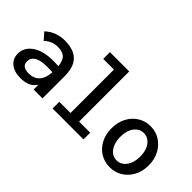

<svg xmlns="http://www.w3.org/2000/svg" viewBox="-49 -1128 1598 1598"><g transform="rotate(45 750.0 -329.0)"><path d="M202 11Q125 11 82.5 -24.5Q40 -60 40 -117Q40 -192 107 -238.5Q174 -285 290 -285Q303 -285 319 -284.5Q335 -284 353 -283Q346 -348 317 -371Q288 -394 237 -394Q205 -394 175.5 -383Q146 -372 118 -345L65 -405Q103 -441 148.5 -457Q194 -473 242 -473Q301 -473 348 -454Q395 -435 422 -388.5Q449 -342 449 -259V0H345V-57Q319 -17 281.5 -3Q244 11 202 11ZM140 -128Q140 -93 162.5 -79Q185 -65 219 -65Q280 -65 314.5 -101.5Q349 -138 354 -212Q338 -213 321 -213.5Q304 -214 291 -214Q214 -214 177 -191.5Q140 -169 140 -128Z M568 0V-79H700V-590H574V-669H801V-79H932V0Z M1250 10Q1187 10 1137.5 -20.5Q1088 -51 1059.5 -105.5Q1031 -160 1031 -231Q1031 -301 1059.5 -355.5Q1088 -410 1137.5 -441.5Q1187 -473 1250 -473Q1312 -473 1361.5 -441.5Q1411 -410 1440 -355.5Q1469 -301 1469 -231Q1469 -160 1440 -106Q1411 -52 1361.5 -21Q1312 10 1250 10ZM1250 -71Q1301 -71 1334 -116Q1367 -161 1367 -232Q1367 -305 1334 -349Q1301 -393 1250 -393Q1199 -393 1166 -349Q1133 -305 1133 -232Q1133 -161 1165.5 -116Q1198 -71 1250 -71Z"/></g></svg>

Font: Inconsolata SemiBold
Style: Regular
Weight: 600
Monospace: yes
Designer: Raph Levien, Cyreal, Brenton Simpson
Foundry: Raph Levien, Cyreal, Google
Version: Version 3.100; ttfautohint (v1.8.4.7-5d5b)